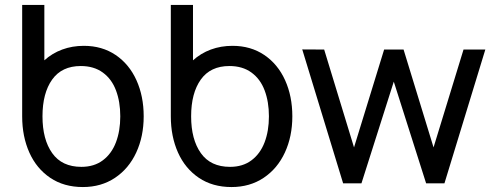

<svg xmlns="http://www.w3.org/2000/svg" viewBox="-20 -740 1999 775"><path d="M560 -270.5Q560 -189.5 530 -124.5Q500 -59.5 444.2 -22.2Q388.5 15 314.5 15Q238 15 182.8 -22.2Q127.5 -59.5 98.5 -124.2Q69.5 -189 69.5 -270.5V-720H159V-496.5Q190.5 -525 231 -540Q271.5 -555 318.5 -555Q392 -555 446.8 -518Q501.5 -481 530.8 -416.2Q560 -351.5 560 -270.5ZM465.5 -270.5Q465.5 -329 448.2 -375Q431 -421 395 -447.2Q359 -473.5 306 -473.5Q229.5 -473.5 190.5 -418.8Q151.5 -364 151.5 -270.5Q151.5 -177 190.8 -121.8Q230 -66.5 308.5 -66.5Q360 -66.5 395.2 -93Q430.5 -119.5 448 -165.5Q465.5 -211.5 465.5 -270.5Z M1160 -270.5Q1160 -189.5 1130 -124.5Q1100 -59.5 1044.2 -22.2Q988.5 15 914.5 15Q838 15 782.8 -22.2Q727.5 -59.5 698.5 -124.2Q669.5 -189 669.5 -270.5V-720H759V-496.5Q790.5 -525 831 -540Q871.5 -555 918.5 -555Q992 -555 1046.8 -518Q1101.5 -481 1130.8 -416.2Q1160 -351.5 1160 -270.5ZM1065.5 -270.5Q1065.5 -329 1048.2 -375Q1031 -421 995 -447.2Q959 -473.5 906 -473.5Q829.5 -473.5 790.5 -418.8Q751.5 -364 751.5 -270.5Q751.5 -177 790.8 -121.8Q830 -66.5 908.5 -66.5Q960 -66.5 995.2 -93Q1030.5 -119.5 1048 -165.5Q1065.5 -211.5 1065.5 -270.5Z M1439 0H1365L1200 -540.5L1288.5 -540L1409 -145L1530.5 -540H1609L1730 -145L1851 -540H1939L1774 0H1700L1569.5 -410.5Z"/></svg>

Font: CCSD_manrope Medium
Style: Regular
Weight: 500
Designer: Mikhail Sharanda
Foundry: Mikhail Sharanda
Version: Version 4.503